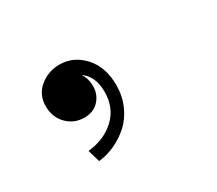

<svg xmlns="http://www.w3.org/2000/svg" viewBox="-77 -756 754 666"><g transform="rotate(-30 300.0 -423.5)"><path d="M190.9 -399.9Q148.9 -399.9 120.8 -428.7Q92.8 -457.5 92.8 -501Q92.8 -547.4 127 -575.2Q161.1 -603 206.1 -603Q261.7 -603 301.8 -559.1Q341.8 -515.1 341.8 -442.9Q341.8 -399.4 325.4 -362.3Q309.1 -325.2 282.2 -301Q255.4 -276.9 223.4 -262.2Q191.4 -247.6 158.2 -244.1L144 -293Q210.4 -299.8 252.7 -339.6Q294.9 -379.4 294.9 -442.9Q294.9 -477.5 283 -500.7Q271 -523.9 253.9 -532.2Q270 -514.2 270 -479Q270 -446.8 248.3 -423.3Q226.6 -399.9 190.9 -399.9Z"/></g></svg>

Font: Compagnon Roman
Style: Regular
Weight: 400
Designer: Juliette Duhe, Lea Pradine
Foundry: Velvetyne Type Foundry
Version: Version 1.000;PS 001.000;hotconv 1.0.88;makeotf.lib2.5.64775